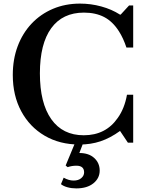

<svg xmlns="http://www.w3.org/2000/svg" viewBox="-20 -792 822 1066"><path d="M421.5 10.5Q311.5 10.5 228 -38.5Q144.5 -87.5 97.8 -174.5Q51 -261.5 51 -376Q51 -463 78.2 -535.5Q105.5 -608 155.5 -661Q205.5 -714 274 -743Q342.5 -772 424.5 -772Q484.5 -772 542.2 -756.2Q600 -740.5 646 -711H650L696.5 -761.5H719.5V-528H682Q664.5 -580.5 640.5 -618Q605.5 -673 558 -697.5Q510.5 -722 446 -722Q327.5 -722 264.5 -635.5Q201.5 -549 201.5 -384.5Q201.5 -219.5 264.8 -130.2Q328 -41 445 -41Q567.5 -41 634 -137.5Q671.5 -190 685 -266H719.5V0H690L646.5 -65Q592 -25.5 538 -7.5Q484 10.5 421.5 10.5ZM403.5 254Q377.5 254 354.8 247.8Q332 241.5 318.5 230.5L333.5 194.5Q362 210.5 388.5 210.5Q415.5 210.5 431.2 197Q447 183.5 447 165Q447 128 404 128Q379 128 355.5 136L344.5 127L404 -16.5H449L420.5 57.5Q473 57.5 503.2 85.2Q533.5 113 533.5 155Q533.5 197.5 498.5 225.8Q463.5 254 403.5 254Z"/></svg>

Font: Libre Caslon Text Medium
Style: Regular
Weight: 500
Designer: Pablo Impallari, Rodrigo Fuenzalida, Katja Schimmel
Foundry: Pablo Impallari, Rodrigo Fuenzalida
Version: Version 2.000